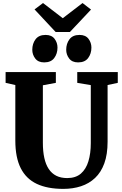

<svg xmlns="http://www.w3.org/2000/svg" viewBox="-20 -1206 784 1234"><path d="M387 8Q285 8 216.5 -24.2Q148 -56.5 113.2 -125.2Q78.5 -194 78.5 -302.5V-659.5L16 -673.5V-743H339V-673.5L255.5 -658V-288.5Q255.5 -233.5 264.8 -191.2Q274 -149 293.2 -120Q312.5 -91 342 -76.2Q371.5 -61.5 412 -61.5Q466.5 -61.5 499.8 -90.2Q533 -119 548.2 -169.5Q563.5 -220 563.5 -286V-659L476.5 -673.5V-743H737V-673.5L671.5 -659.5V-295.5Q671.5 -214 650.5 -156.2Q629.5 -98.5 591 -62.2Q552.5 -26 500.5 -9Q448.5 8 387 8ZM263.5 -805Q225.5 -805 206.5 -830Q187.5 -855 187.5 -886Q187.5 -925.5 208.5 -953.5Q229.5 -981.5 272.5 -981.5H273.5Q312 -981.5 330.8 -956.5Q349.5 -931.5 349.5 -900.5Q349.5 -861 328.5 -833Q307.5 -805 264.5 -805ZM481.5 -805Q443.5 -805 424.5 -830Q405.5 -855 405.5 -886Q405.5 -925.5 426.5 -953.5Q447.5 -981.5 490.5 -981.5H491.5Q530 -981.5 548.8 -956.5Q567.5 -931.5 567.5 -900.5Q567.5 -861 546.5 -833Q525.5 -805 482.5 -805ZM337.5 -1000.5 202 -1145.5 256.5 -1186.5 383.5 -1089 510.5 -1186.5 565 -1144.5 429.5 -1000.5Z"/></svg>

Font: Merriweather Light 18pt Black
Style: Regular
Weight: 900
Version: Version 2.100